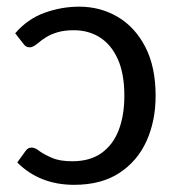

<svg xmlns="http://www.w3.org/2000/svg" viewBox="-20 -534 516 562"><path d="M197 7Q96 7 30.5 -58.5L54 -91Q58 -96.5 62 -99.2Q66 -102 73 -102Q83 -102 96.5 -91Q110 -81.5 132 -72Q154.5 -62 191.5 -62Q244 -62 277.8 -86.5Q311.5 -111 327.8 -154Q344 -197 344 -253.5Q344 -318 325 -360.5Q306 -403 272.8 -424.2Q239.5 -445.5 196.5 -445.5Q168 -445.5 148.2 -439.5Q128.5 -433.5 115.2 -425.2Q102 -417 93 -409Q85.5 -403 79.2 -399.2Q73 -395.5 67 -395.5Q56 -395.5 50 -404L24.5 -436.5Q60.5 -478.5 110.2 -496.5Q160 -514.5 212 -514.5Q273.5 -514.5 324.2 -484.8Q375 -455 405.2 -396.8Q435.5 -338.5 435.5 -253.5Q435.5 -180 408.8 -121Q382 -62 329 -27.5Q276 7 197 7Z"/></svg>

Font: Verano Sans
Style: Regular
Weight: 400
Designer: Lukasz Dziedzic with Adam Twardoch and Botio Nikoltchev
Foundry: tyPoland Lukasz Dziedzic
Version: Version 3.001;December 28, 2019;FontCreator 12.0.0.2547 64-b